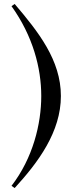

<svg xmlns="http://www.w3.org/2000/svg" viewBox="-20 -735 411 968"><path d="M54 -715 38 -704C146 -553 188 -392 188 -251C188 -110 146 62 38 202L54 213C173 83 287 -70 287 -251C287 -432 173 -575 54 -715Z"/></svg>

Font: Ortica Linear
Style: Regular
Weight: 400
Designer: Benedetta Bovani
Foundry: Collletttivo
Version: Version 2.000;Glyphs 3.1.2 (3151)